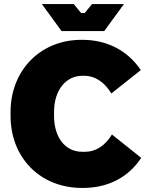

<svg xmlns="http://www.w3.org/2000/svg" viewBox="-20 -910 738 945"><path d="M283 -757H493L590 -890H433L397 -846H379L343 -890H186ZM384 15H388C511 15 611 -36 675 -133L531 -248C498 -194 453 -163 398 -163H384C303 -163 246 -231 246 -340V-359C246 -467 305 -537 385 -537H394C450 -537 495 -504 528 -450L673 -565C608 -662 506 -714 385 -714H381C178 -714 32 -563 32 -359V-340C32 -133 178 15 384 15Z"/></svg>

Font: Fixel Text Black
Style: Regular
Weight: 900
Width: 4
Designer: AlfaBravo + MacPaw
Foundry: Kyrylo Tkachov, Marchela Mozhyna, Serhii Makarenko, Maria Weinstein, Zakhar Kryvoshyya
Version: Version 1.211